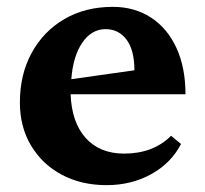

<svg xmlns="http://www.w3.org/2000/svg" viewBox="-20 -526 599 560"><path d="M291 14Q217 14 160 -16.5Q103 -47 70.5 -101.5Q38 -156 38 -227Q38 -309 72.5 -372Q107 -435 168 -470.5Q229 -506 309 -506Q372 -506 420 -475Q468 -444 494.5 -386.5Q521 -329 521 -251H186Q189 -169 230 -123.5Q271 -78 342 -78Q427 -78 479 -130L508 -106Q479 -50 421 -18Q363 14 291 14ZM288 -441Q247 -441 220 -401.5Q193 -362 188 -295L372 -321Q372 -380 349 -410.5Q326 -441 288 -441Z"/></svg>

Font: Platypi SemiBold
Style: Regular
Weight: 600
Designer: David Sargent
Foundry: Bolt Cutter Type
Version: Version 1.200; ttfautohint (v1.8.4.7-5d5b)